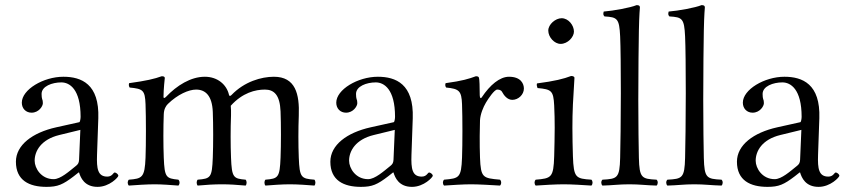

<svg xmlns="http://www.w3.org/2000/svg" viewBox="-20 -718 3303 748"><path d="M293 -212 288 -95C287.5 -83.1 283 -77 275 -71C250 -51 216 -20 189 -20C141 -20 115 -62 115 -92C115 -129.5 139.8 -174.6 211 -192ZM288 -46C294 -26 309 10 360 10C407 10 441 -28 441 -33C441 -40 431 -46 427 -46C421 -46 418 -30 398 -30C361 -30 356.1 -60 358 -115L363 -257C367.7 -390.8 297 -419 227 -419C149 -419 65 -369 65 -318C65 -295 81 -279 103 -279C131 -279 147 -304 147 -316C147 -323 146 -329 144 -333C143 -336 142 -342 142 -352C142 -382 183 -397 219 -397C251 -397 294 -371 294 -263C294 -256 292 -243 289 -242L199 -222C106.4 -201.4 42 -153 42 -88C42 -15 94 10 161 10C205 10 225 1 267 -31L286 -46Z M634 -313C672 -350 715 -369 744 -369C780 -369 806.4 -345.9 809 -282C811 -232 811 -154 809 -104C805.9 -26.1 801 -22 750 -18C745 -12 745 -1 750 5C782 2 814.3 0 845 0C875.3 0 901 2 937 5C942 -1 942 -12 937 -18C889 -22 883.1 -26.1 880 -104C878 -154 878 -218 880 -268C880.5 -281 880 -295 879 -306C925 -357 975 -369 1012 -369C1048 -369 1070.4 -347.9 1073 -284C1075 -234 1075 -154 1073 -104C1069.9 -26.1 1064 -22 1014 -18C1009 -12 1009 -1 1014 5C1039 3 1078.7 0 1109 0C1140.3 0 1180 3 1205 5C1210 -1 1210 -12 1205 -18C1153 -22 1147.1 -26.1 1144 -104C1142 -154 1142 -217 1144 -267C1147.4 -351.9 1131 -419 1047 -419C998 -419 932 -400 882 -348C879 -345 874 -341 872 -349C863 -388 828 -419 778 -419C723 -419 669 -385 627 -341C624 -338 617 -332 617 -341C617 -370 622 -414 622 -414C622 -419 618 -421 610 -421C583 -411 549 -403 483 -394C481 -388 482 -382 485 -377C537 -372 544.8 -367 547 -312C549 -262 549 -154 547 -104C543.9 -26.1 534 -22 482 -18C476 -12 476 -1 482 5C509 3 552 0 583 0C610 0 649 3 675 5C681 -1 681 -12 675 -18C627 -23 621.1 -26.1 618 -104C616 -154 616 -223 618 -273C618.8 -293 626 -305 634 -313Z M1518 -212 1513 -95C1512.5 -83.1 1508 -77 1500 -71C1475 -51 1441 -20 1414 -20C1366 -20 1340 -62 1340 -92C1340 -129.5 1364.8 -174.6 1436 -192ZM1513 -46C1519 -26 1534 10 1585 10C1632 10 1666 -28 1666 -33C1666 -40 1656 -46 1652 -46C1646 -46 1643 -30 1623 -30C1586 -30 1581.1 -60 1583 -115L1588 -257C1592.7 -390.8 1522 -419 1452 -419C1374 -419 1290 -369 1290 -318C1290 -295 1306 -279 1328 -279C1356 -279 1372 -304 1372 -316C1372 -323 1371 -329 1369 -333C1368 -336 1367 -342 1367 -352C1367 -382 1408 -397 1444 -397C1476 -397 1519 -371 1519 -263C1519 -256 1517 -243 1514 -242L1424 -222C1331.4 -201.4 1267 -153 1267 -88C1267 -15 1319 10 1386 10C1430 10 1450 1 1492 -31L1511 -46Z M1780 -312C1782 -261 1782 -154.5 1780 -104C1776.9 -25.1 1769 -23 1710 -18C1704 -12 1704 -1 1710 5C1740 3 1785 0 1815 0C1844 0 1895 3 1928 5C1934 -1 1934 -12 1928 -18C1861 -24 1853.1 -25.1 1850 -104C1848 -154.5 1849 -230 1850 -249C1851.3 -274 1863 -301 1873 -318C1882.1 -333.5 1906 -369 1917 -369C1924 -369 1932 -367.5 1936 -360C1943 -347 1956 -329 1976 -329C1999 -329 2021 -349 2021 -373C2021 -391 2010 -419 1963 -419C1926.9 -419 1889 -387 1857 -339C1850.5 -329.3 1849 -343 1849 -348C1849 -379 1848 -409 1846 -415C1844.7 -418.8 1842 -421 1834 -421C1807 -411 1782 -403 1716 -394C1714 -388 1714 -383 1718 -377C1769 -372 1778 -364 1780 -312Z M2116 -599C2116 -573 2140 -547 2164 -547C2192 -547 2216 -573.9 2216 -595C2216 -619 2195 -647 2168 -647C2144 -647 2116 -623 2116 -599ZM2212 -109C2210.9 -139 2210 -189.5 2210 -219.5C2210 -249.5 2210.5 -281 2212 -311.3C2214.5 -360.9 2218 -415 2218 -415C2218 -419 2213 -422 2205 -422C2176.5 -411 2141 -402 2072 -393C2070 -387 2072 -381 2074 -375C2128.5 -369.9 2136 -365 2139 -307C2140.5 -277 2141 -250.5 2141 -220.5C2141 -190.5 2139.9 -139 2139 -109C2136.5 -26 2128 -23 2067 -18C2061 -12 2061 -1 2067 5C2093 3 2146.3 0 2176 0C2207 0 2254 3 2284 5C2290 -1 2290 -12 2284 -18C2223 -22 2215 -25 2212 -109Z M2396 -103C2394 -24 2385 -21 2327 -18C2320.9 -11.9 2321.1 -0.9 2327 5C2367 4 2391 0 2432 0C2473 0 2497 4 2538 5C2543.9 -0.9 2544.1 -11.9 2538 -18C2480 -21 2471 -24 2469 -103C2468.1 -140.4 2466.7 -232.8 2466.7 -329.1C2466.7 -439.9 2468.2 -555.9 2469 -599C2470.2 -661 2473 -689 2473 -689C2473 -696 2469 -698 2460 -698C2436 -688 2370 -676 2332 -673C2330 -665 2329 -660 2335 -654C2385 -651 2392.7 -646.3 2396 -576C2397.8 -537.8 2398.7 -447.7 2398.7 -355.1C2398.7 -251.7 2397.1 -144.9 2396 -103Z M2649 -103C2647 -24 2638 -21 2580 -18C2573.9 -11.9 2574.1 -0.9 2580 5C2620 4 2644 0 2685 0C2726 0 2750 4 2791 5C2796.9 -0.9 2797.1 -11.9 2791 -18C2733 -21 2724 -24 2722 -103C2721.1 -140.4 2719.7 -232.8 2719.7 -329.1C2719.7 -439.9 2721.2 -555.9 2722 -599C2723.2 -661 2726 -689 2726 -689C2726 -696 2722 -698 2713 -698C2689 -688 2623 -676 2585 -673C2583 -665 2582 -660 2588 -654C2638 -651 2645.7 -646.3 2649 -576C2650.8 -537.8 2651.7 -447.7 2651.7 -355.1C2651.7 -251.7 2650.1 -144.9 2649 -103Z M3102 -212 3097 -95C3096.5 -83.1 3092 -77 3084 -71C3059 -51 3025 -20 2998 -20C2950 -20 2924 -62 2924 -92C2924 -129.5 2948.8 -174.6 3020 -192ZM3097 -46C3103 -26 3118 10 3169 10C3216 10 3250 -28 3250 -33C3250 -40 3240 -46 3236 -46C3230 -46 3227 -30 3207 -30C3170 -30 3165.1 -60 3167 -115L3172 -257C3176.7 -390.8 3106 -419 3036 -419C2958 -419 2874 -369 2874 -318C2874 -295 2890 -279 2912 -279C2940 -279 2956 -304 2956 -316C2956 -323 2955 -329 2953 -333C2952 -336 2951 -342 2951 -352C2951 -382 2992 -397 3028 -397C3060 -397 3103 -371 3103 -263C3103 -256 3101 -243 3098 -242L3008 -222C2915.4 -201.4 2851 -153 2851 -88C2851 -15 2903 10 2970 10C3014 10 3034 1 3076 -31L3095 -46Z"/></svg>

Font: Libertinus Serif Display
Style: Regular
Weight: 400
Designer: Philipp H. Poll
Foundry: Khaled Hosny
Version: Version 6.1